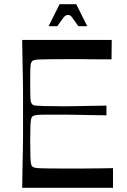

<svg xmlns="http://www.w3.org/2000/svg" viewBox="-20 -889 602 909"><path d="M85 0Q86 -72 87 -118Q88 -164 88.5 -194.5Q89 -225 89 -247.5Q89 -270 89 -293.5Q89 -317 89 -350Q89 -383 89 -406.5Q89 -430 89 -452.5Q89 -475 88.5 -505.5Q88 -536 87 -582Q86 -628 85 -700H509L508 -608Q480 -608 455.5 -608Q431 -608 406.5 -608.5Q382 -609 355.5 -609Q329 -609 299 -609Q247 -609 216 -608.5Q185 -608 168.5 -607.5Q152 -607 144.5 -605Q137 -603 134 -601Q129 -597 126.5 -589Q124 -581 123.5 -560.5Q123 -540 123 -497Q123 -456 123.5 -435Q124 -414 126.5 -406Q129 -398 134 -394Q138 -390 149 -389Q160 -388 187 -387Q214 -386 265 -386Q289 -386 305.5 -386Q322 -386 341.5 -386.5Q361 -387 393.5 -387.5Q426 -388 484 -389V-343Q426 -344 393.5 -344.5Q361 -345 341.5 -345.5Q322 -346 305.5 -346Q289 -346 265 -346Q214 -346 187 -346Q160 -346 149.5 -344Q139 -342 134 -338Q129 -334 127 -324.5Q125 -315 124 -291.5Q123 -268 123 -219Q123 -170 124 -146.5Q125 -123 127 -113.5Q129 -104 134 -100Q138 -97 145.5 -95Q153 -93 169 -92.5Q185 -92 216 -91.5Q247 -91 299 -91Q331 -91 358 -91Q385 -91 409.5 -91.5Q434 -92 460 -92Q486 -92 515 -93V0ZM210 -765 262 -869H341L393 -765H351Q332 -792 324 -803Q316 -814 312 -816Q308 -818 301 -818Q296 -818 291.5 -816Q287 -814 278.5 -803Q270 -792 251 -765Z"/></svg>

Font: Ojuju Medium
Style: Regular
Weight: 500
Designer: Chisaokwu Joboson, Mirko Velimirovic
Foundry: Udi Foundry
Version: Version 1.000